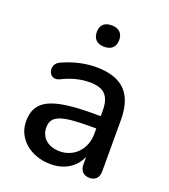

<svg xmlns="http://www.w3.org/2000/svg" viewBox="-132 -804 801 909"><g transform="rotate(20 268.5 -349.5)"><path d="M275 -600C312 -600 332 -619 332 -655C332 -689 311 -708 275 -708C239 -708 219 -689 219 -655C219 -620 239 -600 275 -600ZM227 9C297 9 350 -25 374 -81V-44C374 -11 392 7 422 7C452 7 469 -11 469 -44V-301C469 -435 406 -497 273 -497C223 -497 164 -485 105 -458C54 -436 78 -358 132 -384C182 -409 227 -419 270 -419C343 -419 373 -388 373 -312V-286H339C123 -286 49 -249 49 -142C49 -56 125 9 227 9ZM247 -63C186 -63 149 -98 149 -148C149 -206 194 -224 340 -224H373V-197C373 -119 319 -63 247 -63Z"/></g></svg>

Font: Nunito SemiBold
Style: Regular
Weight: 600
Designer: Vernon Adams
Foundry: Vernon Adams
Version: Version 3.602